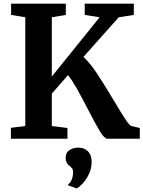

<svg xmlns="http://www.w3.org/2000/svg" viewBox="-20 -763 789 1056"><path d="M464 -161Q427 -233 402 -277Q377 -321 354 -350L265 -248V-70L351 -59V0H40V-60L119 -70V-668L41 -681V-743H342V-681L265 -668V-342L528 -668L446 -681V-743H716V-681L633 -668L439 -450Q474 -418 513 -359.5Q552 -301 608 -207Q649 -138 670 -106.5Q691 -75 702 -70L749 -59V0H570Q555 0 531 -38.5Q507 -77 464 -161ZM402 273H401L356 257L355 250Q367 244 374.5 224.5Q382 205 382 185Q382 171 377 164Q372 157 362 149Q341 134 341 105Q341 76 362.5 62.5Q384 49 408 49H411Q444 49 464 69.5Q484 90 484 128Q484 163 469 194.5Q454 226 434 247Q414 268 402 273Z"/></svg>

Font: Koeln Type Serif
Style: Bold
Weight: 700
Designer: Eben Sorkin
Foundry: Eben Sorkin
Version: Version 2.002